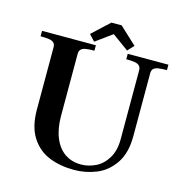

<svg xmlns="http://www.w3.org/2000/svg" viewBox="-123 -962 1049 1092"><g transform="rotate(15 402.0 -416.0)"><path d="M117.5 -260V-625.5Q117.5 -643.5 108.8 -652.5Q100 -661.5 81.5 -664.8Q63 -668 30 -668V-700H347V-668Q314 -668 295.8 -664.8Q277.5 -661.5 268.5 -652.2Q259.5 -643 259.5 -625.5V-262Q259.5 -186.5 281.5 -132.8Q303.5 -79 344 -51Q384.5 -23 439.5 -23Q484 -23 525.8 -43.5Q567.5 -64 594.5 -108.8Q621.5 -153.5 621.5 -221V-625.5Q621.5 -643 612.5 -652.2Q603.5 -661.5 585.2 -664.8Q567 -668 534.5 -668V-700H774V-668Q741 -668 722.5 -664.8Q704 -661.5 695.2 -652.5Q686.5 -643.5 686.5 -625.5V-255Q686.5 -156.5 645.2 -95.5Q604 -34.5 541.2 -8.8Q478.5 17 409 17Q327.5 17 262.5 -9.2Q197.5 -35.5 157.5 -97.2Q117.5 -159 117.5 -260ZM560 -753.5 526 -717 429 -787.5 332 -717 298 -753.5 399 -847.5H459Z"/></g></svg>

Font: Didactic
Style: Regular
Weight: 400
Designer: Tyler Finck
Foundry: Etcetera Type Co
Version: Version 3.007;FEAKit 1.0